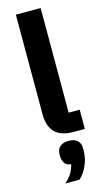

<svg xmlns="http://www.w3.org/2000/svg" viewBox="-151 -786 604 1108"><g transform="rotate(-15 151.5 -232.5)"><path d="M283 0H216Q140 0 104.5 -37Q69 -74 69 -144V-740H217V-115H283ZM174 42Q207 42 225.5 58Q244 74 244 104V118Q244 164 225 207Q206 250 177 275H92Q118 253 132.5 229.5Q147 206 154 176Q126 174 115 155.5Q104 137 104 115V104Q104 74 122.5 58Q141 42 174 42Z"/></g></svg>

Font: IBM Plex Sans
Style: Regular
Weight: 400
Designer: Mike Abbink, Paul van der Laan, Pieter van Rosmalen
Foundry: Bold Monday
Version: Version 3.201